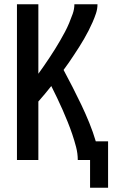

<svg xmlns="http://www.w3.org/2000/svg" viewBox="-20 -755 540 906"><path d="M405 131V0H347Q347 -31 339 -61.5Q331 -92 321 -121.5Q311 -151 299.5 -179.5Q288 -208 275.5 -236.5Q263 -265 249.5 -293Q236 -321 222 -349Q207 -330 192 -312Q177 -294 161 -276V0H60V-735H161V-407Q175 -426 188 -445Q201 -464 214 -483.5Q227 -503 239.5 -523Q252 -543 263.5 -563Q275 -583 286 -603.5Q297 -624 306 -645.5Q315 -667 323 -689.5Q331 -712 331 -735H440Q440 -713 433 -692Q426 -671 417 -650.5Q408 -630 398 -610.5Q388 -591 377 -572Q366 -553 354 -534Q342 -515 330 -497Q318 -479 305.5 -460.5Q293 -442 280 -425Q302 -384 323 -343Q344 -302 364 -260Q384 -218 401.5 -175Q419 -132 432 -88H490V131Z"/></svg>

Font: Zed Sans Semibold
Style: Regular
Weight: 600
Designer: Belleve Invis
Foundry: Belleve Invis
Version: Version 1.0.0; ttfautohint (v1.8.4)